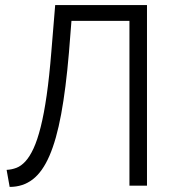

<svg xmlns="http://www.w3.org/2000/svg" viewBox="-20 -730 690 755"><path d="M251 -522Q239 -381 220.5 -281Q202 -181 174.5 -117.5Q147 -54 108.5 -24.5Q70 5 18 5L6 -62Q26 -63 44.5 -70Q63 -77 80 -95.5Q97 -114 112 -146.5Q127 -179 140 -230.5Q153 -282 163.5 -355Q174 -428 182 -528L197 -710H558V0H489V-648H261Z"/></svg>

Font: PTCRaleway
Style: Regular
Weight: 400
Designer: Matt McInerney, Pablo Impallari, Rodrigo Fuenzalida
Foundry: Matt McInerney, Pablo Impallari, Rodrigo Fuenzalida
Version: Version 3.000g; ttfautohint (v1.5) -l 8 -r 28 -G 28 -x 14 -D